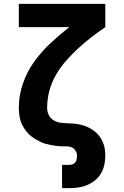

<svg xmlns="http://www.w3.org/2000/svg" viewBox="-20 -755 640 990"><path d="M300 215V95H339Q348 95 356 91.5Q364 88 369 81Q374 74 375.5 65Q377 56 377 48Q377 34 369.5 22Q362 10 349.5 4.5Q337 -1 323 -0.5Q309 0 295 -0.5Q281 -1 267.5 -3Q254 -5 240.5 -7.5Q227 -10 213.5 -14Q200 -18 187.5 -24Q175 -30 163.5 -37Q152 -44 141 -52.5Q130 -61 121 -71.5Q112 -82 104.5 -93.5Q97 -105 91.5 -117.5Q86 -130 83 -143.5Q80 -157 78.5 -171Q77 -185 77 -198Q77 -262 98 -323.5Q119 -385 156 -436.5Q193 -488 240 -532Q287 -576 337 -615H77V-735H523V-615Q486 -590 450.5 -562.5Q415 -535 382.5 -505Q350 -475 320.5 -441.5Q291 -408 268.5 -369Q246 -330 234.5 -286.5Q223 -243 223 -198Q223 -180 231 -163Q239 -146 254.5 -136Q270 -126 288.5 -123Q307 -120 325.5 -119.5Q344 -119 362 -117.5Q380 -116 398 -111.5Q416 -107 432.5 -99.5Q449 -92 464 -81Q479 -70 490.5 -55.5Q502 -41 509.5 -24Q517 -7 520 11Q523 29 523 48Q523 71 518 94.5Q513 118 501 138.5Q489 159 471 174Q453 189 431 198.5Q409 208 385.5 211.5Q362 215 339 215Z"/></svg>

Font: Iosevka Heavy Extended
Style: Regular
Weight: 900
Width: 7
Monospace: yes
Designer: Belleve Invis
Foundry: Belleve Invis
Version: Version 32.5.0; ttfautohint (v1.8.4)